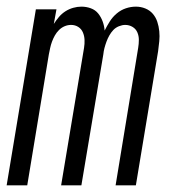

<svg xmlns="http://www.w3.org/2000/svg" viewBox="-21 -558 541 578"><path d="M-1 0 87 -530H149L141 -486Q148 -497 156.5 -507Q165 -517 176 -524Q187 -531 199.5 -534.5Q212 -538 224 -538Q239 -538 252.5 -533Q266 -528 274.5 -517.5Q283 -507 288 -493.5Q293 -480 294 -466Q301 -480 309.5 -493.5Q318 -507 330.5 -517.5Q343 -528 358 -533Q373 -538 388 -538Q403 -538 416.5 -532.5Q430 -527 439 -516.5Q448 -506 452.5 -492.5Q457 -479 458.5 -464Q460 -449 458.5 -434Q457 -419 455 -404L388 0H327L395 -414Q397 -426 397 -438Q397 -450 392.5 -460.5Q388 -471 378 -477Q368 -483 356 -483Q347 -483 337 -479Q327 -475 320 -467.5Q313 -460 308 -451Q303 -442 299.5 -432.5Q296 -423 293.5 -413.5Q291 -404 290 -394L224 0H163L232 -414Q234 -426 233.5 -438Q233 -450 228.5 -460.5Q224 -471 214.5 -477Q205 -483 193 -483Q183 -483 173.5 -479Q164 -475 156.5 -467.5Q149 -460 144 -451Q139 -442 135.5 -432.5Q132 -423 130 -413.5Q128 -404 126 -394L61 0Z"/></svg>

Font: Iosevka Curly Light Oblique
Style: Regular
Weight: 300
Italic angle: -9°
Monospace: yes
Designer: Belleve Invis
Foundry: Belleve Invis
Version: Version 11.1.0; ttfautohint (v1.8.3)